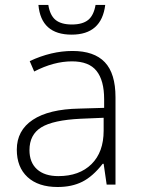

<svg xmlns="http://www.w3.org/2000/svg" viewBox="-20 -746 570 776"><path d="M411.1 0 398.9 -84H395Q355 -32.7 312.7 -11.5Q270.5 9.8 212.9 9.8Q134.8 9.8 91.3 -30.3Q47.9 -70.3 47.9 -141.1Q47.9 -218.8 112.5 -261.7Q177.2 -304.7 299.8 -307.1L400.9 -310.1V-345.2Q400.9 -420.9 370.1 -459.5Q339.4 -498 271 -498Q197.3 -498 118.2 -457L100.1 -499Q187.5 -540 272.9 -540Q360.4 -540 403.6 -494.6Q446.8 -449.2 446.8 -353V0ZM215.8 -34.2Q300.8 -34.2 349.9 -82.8Q398.9 -131.3 398.9 -217.8V-270L306.2 -266.1Q194.3 -260.7 146.7 -231.2Q99.1 -201.7 99.1 -139.2Q99.1 -89.4 129.6 -61.8Q160.2 -34.2 215.8 -34.2ZM269.5 -606Q146 -606 135.3 -726.1H175.3Q182.1 -683.6 204.8 -665.3Q227.5 -647 270.5 -647Q313.5 -647 336.2 -665.3Q358.9 -683.6 366.2 -726.1H405.3Q390.6 -606 269.5 -606Z"/></svg>

Font: JBL Sans
Style: Light
Weight: 300
Version: Version 1.10